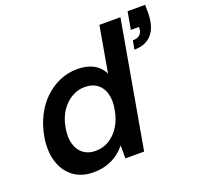

<svg xmlns="http://www.w3.org/2000/svg" viewBox="-130 -877 1060 1029"><g transform="rotate(-20 400.5 -362.5)"><path d="M234 12Q166 12 120 -23Q74 -58 55.5 -119.5Q37 -181 51 -260Q62 -321 88 -372Q114 -423 152.5 -460Q191 -497 238.5 -517.5Q286 -538 340 -538Q394 -538 431.5 -517.5Q469 -497 487 -458L533 -720H653L526 0H419V-74Q401 -51 375 -31.5Q349 -12 314 0Q279 12 234 12ZM284 -92Q326 -92 361 -113Q396 -134 420.5 -172.5Q445 -211 454 -263Q464 -315 453.5 -353.5Q443 -392 415 -413Q387 -434 344 -434Q304 -434 268.5 -413Q233 -392 208 -354Q183 -316 174 -263Q165 -211 176 -172.5Q187 -134 215 -113Q243 -92 284 -92ZM664 -531 673 -581Q697 -581 710 -590.5Q723 -600 727 -619L729 -637H682L700 -737H800Q801 -709 800.5 -687.5Q800 -666 796 -643Q786 -588 752.5 -559.5Q719 -531 664 -531Z"/></g></svg>

Font: DM Sans 9pt SemiBold
Style: Italic
Weight: 600
Italic angle: -10°
Version: Version 4.004;gftools[0.9.30]